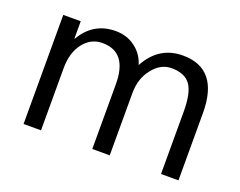

<svg xmlns="http://www.w3.org/2000/svg" viewBox="-87 -669 1035 827"><g transform="rotate(20 430.5 -256.0)"><path d="M791 0H711V-287Q711 -371 686 -407Q660 -444 599 -444Q548 -444 512 -397Q476 -352 476 -285V0H396V-297Q396 -444 282 -444Q229 -444 195 -400Q161 -356 161 -285V0H81V-500H161V-421H163Q216 -512 318 -512Q370 -512 408 -483Q446 -455 460 -408Q516 -512 626 -512Q791 -512 791 -308Z"/></g></svg>

Font: A_ThatdaokhamC
Style: Regular
Weight: 400
Designer: Rangsiwut Chaisin
Foundry: Rangsiwut Chaisin
Version: Version 1.000